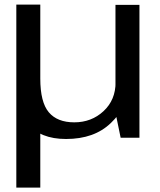

<svg xmlns="http://www.w3.org/2000/svg" viewBox="-20 -612 713 853"><path d="M52.5 221.5H159V-173L52.5 -591.5ZM516 0H599.5V-590.5H493V-112ZM159 -591.5H52.5V-258Q52.5 -130.5 105.2 -62.5Q158 5.5 273.5 5.5Q399 5.5 472.5 -65.5Q546 -136.5 546 -212L493.5 -246.5Q493.5 -168 440 -118.2Q386.5 -68.5 310 -68.5Q234.5 -68.5 196.8 -113.2Q159 -158 159 -263Z"/></svg>

Font: Anybody SemiExpanded
Style: Regular
Weight: 400
Width: 6
Designer: Tyler Finck
Foundry: Etcetera Type Company
Version: Version 1.113;gftools[0.9.25]